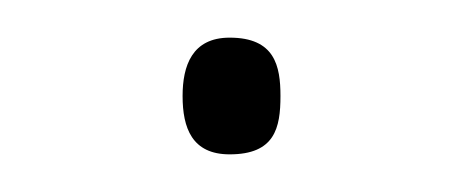

<svg xmlns="http://www.w3.org/2000/svg" viewBox="-20 -74 246 102"><path d="M102 8C126 8 129 -6 129 -23C129 -39 126 -54 102 -54C82 -54 77 -39 77 -23C77 -6 82 8 102 8Z"/></svg>

Font: Noto Sans Malayalam SemiCondensed Thin
Style: Regular
Weight: 100
Width: 4
Designer: Jelle Bosma - Monotype Design Team
Foundry: Monotype Imaging Inc.
Version: Version 2.104